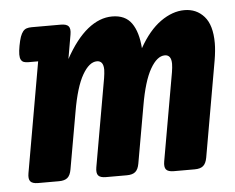

<svg xmlns="http://www.w3.org/2000/svg" viewBox="-41 -509 681 556"><g transform="rotate(-5 300.0 -231.0)"><path d="M51.3 -351.1Q43 -351.1 37.6 -353Q32.2 -355 29.3 -360.4Q26.4 -365.7 26.4 -375.5Q26.4 -385.3 29.3 -400.9Q32.2 -416.5 35.6 -426.3Q39.1 -436 43.7 -441.7Q48.3 -447.3 54.4 -449.2Q60.5 -451.2 68.8 -451.2H153.8Q170.4 -451.2 176.3 -444.1Q182.1 -437 179.2 -420.4L167 -350.1Q197.8 -406.2 232.4 -434.1Q267.1 -461.9 303.7 -461.9Q341.8 -461.9 360.1 -436Q378.4 -410.2 381.8 -362.8Q409.7 -412.6 444.3 -437.3Q479 -461.9 513.7 -461.9Q548.8 -461.9 571 -436.8Q593.3 -411.6 593.3 -359.4Q593.3 -348.1 592 -335.7Q590.8 -323.2 588.4 -309.1L539.6 -30.8Q536.6 -14.2 528.3 -7.1Q520 0 503.4 0H442.9Q426.3 0 420.4 -7.1Q414.6 -14.2 417.5 -30.8L462.4 -286.1Q463.4 -293 464.1 -298.8Q464.8 -304.7 464.8 -310.1Q464.8 -336.4 445.8 -336.4Q423.3 -336.4 403.6 -302Q383.8 -267.6 371.6 -196.8L342.3 -30.8Q339.4 -14.2 331.1 -7.1Q322.8 0 306.2 0H245.6Q229 0 223.1 -7.1Q217.3 -14.2 220.2 -30.8L265.1 -286.1Q266.1 -293 266.8 -298.8Q267.6 -304.7 267.6 -310.1Q267.6 -336.4 248.5 -336.4Q226.1 -336.4 206.3 -302Q186.5 -267.6 174.3 -196.8L145 -30.8Q142.1 -14.2 133.8 -7.1Q125.5 0 108.9 0H48.3Q31.7 0 25.9 -7.1Q20 -14.2 22.9 -30.8L79.1 -351.1Z"/></g></svg>

Font: Courier Prime
Style: Bold Italic
Weight: 700
Monospace: yes
Designer: Alan Dague-Greene
Foundry: Quote-Unquote Apps
Version: Version 1.202